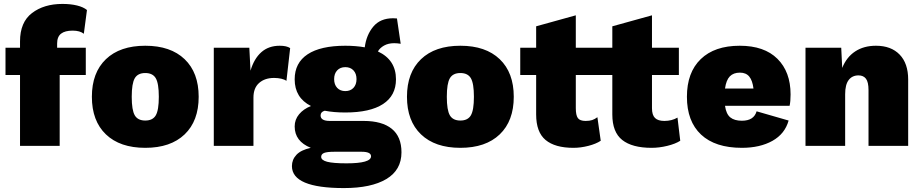

<svg xmlns="http://www.w3.org/2000/svg" viewBox="-20 -743 4694 978"><path d="M271 -500H417V-361H284V0H82V-361H8V-500H82V-532Q82 -630 143 -676.5Q204 -723 298 -723Q340 -723 372.5 -715Q405 -707 423 -692L407 -571Q387 -587 350 -587Q311 -587 291 -571.5Q271 -556 271 -521Z M992 -250Q992 -127 920.5 -58.5Q849 10 720 10Q591 10 519.5 -58.5Q448 -127 448 -250Q448 -373 519.5 -441.5Q591 -510 720 -510Q849 -510 920.5 -441.5Q992 -373 992 -250ZM651 -250Q651 -182 666.5 -155.5Q682 -129 720 -129Q758 -129 773.5 -155.5Q789 -182 789 -250Q789 -318 773.5 -344.5Q758 -371 720 -371Q682 -371 666.5 -344.5Q651 -318 651 -250Z M1458 -498 1439 -331Q1430 -338 1413 -342Q1396 -346 1376 -346Q1329 -346 1300 -320.5Q1271 -295 1271 -246V0H1069V-500H1250L1256 -383Q1274 -444 1311 -477Q1348 -510 1405 -510Q1440 -510 1458 -498Z M2025 33Q2025 123 1948 169Q1871 215 1732 215Q1467 215 1467 103Q1467 70 1490 45.5Q1513 21 1563 10Q1481 -23 1481 -99Q1481 -134 1503.5 -161Q1526 -188 1564 -203Q1481 -245 1481 -339Q1481 -423 1547 -466.5Q1613 -510 1739 -510Q1792 -510 1838 -502Q1846 -565 1881.5 -607.5Q1917 -650 1982 -650Q1995 -650 2002 -649L2021 -520Q2003 -523 1988 -523Q1958 -523 1936.5 -511Q1915 -499 1905 -481Q1997 -438 1997 -339Q1997 -256 1931 -213Q1865 -170 1739 -170Q1680 -170 1634 -179Q1613 -173 1613 -155Q1613 -127 1660 -127H1832Q1926 -127 1975.5 -87Q2025 -47 2025 33ZM1682 -340Q1682 -312 1697.5 -295.5Q1713 -279 1739 -279Q1765 -279 1780.5 -295.5Q1796 -312 1796 -340Q1796 -368 1780.5 -384.5Q1765 -401 1739 -401Q1713 -401 1697.5 -384.5Q1682 -368 1682 -340ZM1870 53Q1870 30 1822 30H1684Q1646 30 1631 36Q1616 42 1616 56Q1616 73 1646.5 81Q1677 89 1745 89Q1870 89 1870 53Z M2597 -250Q2597 -127 2525.5 -58.5Q2454 10 2325 10Q2196 10 2124.5 -58.5Q2053 -127 2053 -250Q2053 -373 2124.5 -441.5Q2196 -510 2325 -510Q2454 -510 2525.5 -441.5Q2597 -373 2597 -250ZM2256 -250Q2256 -182 2271.5 -155.5Q2287 -129 2325 -129Q2363 -129 2378.5 -155.5Q2394 -182 2394 -250Q2394 -318 2378.5 -344.5Q2363 -371 2325 -371Q2287 -371 2271.5 -344.5Q2256 -318 2256 -250Z M3445 -26Q3420 -10 3379 0Q3338 10 3299 10Q3200 10 3149.5 -30Q3099 -70 3099 -160V-361H3018H2913V-192Q2913 -156 2923.5 -141.5Q2934 -127 2963 -127Q2983 -127 2996.5 -131.5Q3010 -136 3023 -146L3040 -26Q3016 -10 2977 0Q2938 10 2901 10Q2807 10 2759 -30Q2711 -70 2711 -160V-361H2630V-500H2711V-609L2913 -665V-500H3050H3099V-609L3301 -665V-500H3438V-361H3301V-192Q3301 -157 3316.5 -142Q3332 -127 3364 -127Q3402 -127 3431 -144Z M4002 -204H3673Q3679 -162 3700 -145Q3721 -128 3759 -128Q3820 -128 3834 -176L3997 -129Q3978 -61 3914.5 -25.5Q3851 10 3759 10Q3623 10 3551 -57.5Q3479 -125 3479 -250Q3479 -374 3549.5 -442Q3620 -510 3748 -510Q3873 -510 3940 -443.5Q4007 -377 4007 -262Q4007 -226 4002 -204ZM3673 -292H3818Q3813 -333 3796.5 -353Q3780 -373 3749 -373Q3716 -373 3697.5 -354Q3679 -335 3673 -292Z M4606 -338V0H4404V-284Q4404 -325 4391 -342Q4378 -359 4353 -359Q4321 -359 4303 -335.5Q4285 -312 4285 -263V0H4083V-500H4265L4270 -397Q4292 -452 4336 -481Q4380 -510 4442 -510Q4519 -510 4562.5 -465Q4606 -420 4606 -338Z"/></svg>

Font: Work Sans ExtraBold
Style: Regular
Weight: 800
Designer: Wei Huang
Foundry: Wei Huang
Version: Version 1.500